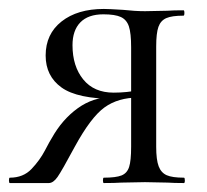

<svg xmlns="http://www.w3.org/2000/svg" viewBox="-22 -409 463 429"><path d="M389 0Q366 0 353 -1L302 -2L249 -1Q235 0 210 0Q208 0 208 -6Q208 -12 210 -12Q237 -12 249.5 -17Q262 -22 266.5 -36Q271 -50 271 -81V-193L287 -191Q242 -191 211.5 -169Q181 -147 145 -81Q116 -27 106.5 -13.5Q97 0 87 0H0Q-2 0 -2 -6Q-2 -12 0 -12Q30 -12 48.5 -31.5Q67 -51 78.5 -73Q90 -95 94 -101Q117 -142 151.5 -167Q186 -192 228 -192L235 -188Q151 -188 115.5 -213.5Q80 -239 80 -285Q80 -333 115.5 -361Q151 -389 210 -389Q221 -389 253 -387Q280 -384 302 -384L352 -385Q365 -386 388 -386Q390 -386 390 -380Q390 -374 388 -374Q362 -374 349.5 -368.5Q337 -363 332 -349Q327 -335 327 -305V-81Q327 -52 332.5 -37.5Q338 -23 350.5 -17.5Q363 -12 389 -12Q391 -12 391 -6Q391 0 389 0ZM232 -202Q262 -202 290 -208L271 -200V-303Q271 -335 266 -350Q261 -365 248 -371Q235 -377 209 -377Q175 -377 157.5 -359Q140 -341 140 -308Q140 -261 164 -231.5Q188 -202 232 -202Z"/></svg>

Font: Cormorant
Style: Regular
Weight: 400
Designer: Christian Thalmann (Catharsis Fonts)
Foundry: Catharsis Fonts
Version: Version 4.000